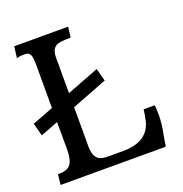

<svg xmlns="http://www.w3.org/2000/svg" viewBox="-133 -865 934 981"><g transform="rotate(-20 333.5 -374.5)"><path d="M622.1 -219.2Q624.5 -192.4 624.5 -163.6Q624.5 -123 615.2 -75.2Q604 -13.7 603 -1H30.8L36.6 -57.1Q83.5 -56.2 102.5 -76.2Q124 -99.1 124 -162.6L123.5 -309.1L27.3 -272L8.8 -341.8L123.5 -385.7V-610.4Q123.5 -663.1 116.7 -674.8Q109.9 -686.5 102.3 -689Q94.7 -691.4 81.3 -691.4Q67.9 -691.4 58.1 -689.5Q46.4 -686.5 42.5 -686.5L50.3 -748H343.3L336.4 -690.9Q273.4 -690.9 257.8 -681.2Q242.2 -671.4 236.6 -655.8Q231 -640.1 231 -613.3L231.4 -598.1V-427.2L406.2 -494.6L424.8 -425.3L231.4 -350.6V-137.7Q231.4 -65.4 279.3 -57.1Q293.5 -54.7 309.6 -54.7H390.1Q524.4 -54.7 550.8 -157.7Q558.1 -187.5 561.5 -219.2Z"/></g></svg>

Font: HeadlandOne
Style: Regular
Weight: 400
Designer: Gary Lonergan
Foundry: Sorkin Type Co.
Version: Version 1.002